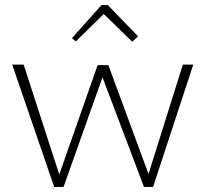

<svg xmlns="http://www.w3.org/2000/svg" viewBox="-20 -735 808 755"><path d="M278 -572 263 -585 379 -715H404L523 -592L500 -571L388 -680ZM193 0 28 -481H73L213 -49L364 -479H406L564 -51L699 -481H740L582 0H546L383 -431L230 0Z"/></svg>

Font: Cantarell Light
Style: Regular
Weight: 300
Designer: Dave Crossland, Nikolaus Waxweiler, Florian Fecher, Jacques Le Bailly, Eben Sorkin, Alexei Vanyashin, Alexios Zavras, Em
Version: Version 0.303